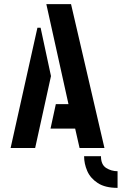

<svg xmlns="http://www.w3.org/2000/svg" viewBox="-20 -720 592 934"><path d="M551.9 193.9Q491.2 193.9 455.4 170.3Q419.5 146.8 404.3 111.5Q389.1 76.1 389.1 40H471.2Q471.2 81 496.4 97Q521.7 112.9 551.9 112.9ZM367.1 0 345.6 -94.5H225.8L251.6 -213.5H313.1L205.4 -699.8H325.6L488.1 0ZM31.6 0 162.1 -585.2H177.5L228 -349.9L151 0Z"/></svg>

Font: Stick No Bills ExtraLight
Style: Regular
Weight: 200
Designer: Kosala Senevirathne, Siva Puranthara, Lasantha Premarathna, Tharique Azeez
Foundry: mooniak
Version: Version 2.000